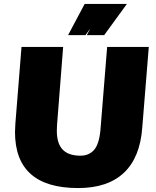

<svg xmlns="http://www.w3.org/2000/svg" viewBox="-20 -943 791 973"><path d="M56 -274Q56 -288 58 -318L89 -705H300L269 -309Q268 -299 268 -280Q268 -216 297.5 -185Q327 -154 388 -154Q430 -154 456 -182.5Q482 -211 489 -284L523 -705H734L701 -297Q690 -145 608 -67.5Q526 10 376 10Q56 10 56 -274ZM508 -765H420L438 -799L413 -765H325L409 -923H623Z"/></svg>

Font: Nunito Sans Heavy Heavy
Style: Italic
Weight: 400
Italic angle: -4.541°
Designer: Vernon Adams
Foundry: Vernon Adams
Version: Version 2.002